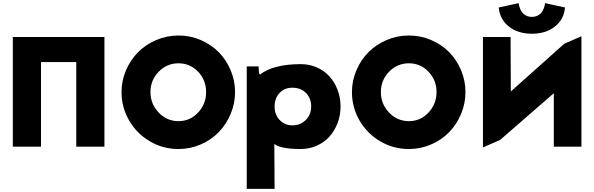

<svg xmlns="http://www.w3.org/2000/svg" viewBox="-20 -938 3798 1228"><path d="M62 0V-701.2H647.9V0H467.8V-541H242.2V0Z M757.3 -349.1Q757.3 -421.9 785.9 -488.5Q814.5 -555.2 862.8 -604Q911.1 -652.8 978.8 -681.9Q1046.4 -710.9 1121.6 -710.9Q1196.8 -710.9 1264.2 -681.9Q1331.5 -652.8 1379.4 -604Q1427.2 -555.2 1455.3 -488.5Q1483.4 -421.9 1483.4 -349.1Q1483.4 -276.4 1455.3 -209.5Q1427.2 -142.6 1379.4 -93Q1331.5 -43.5 1263.9 -14.2Q1196.3 15.1 1121.6 15.1Q1021.5 15.1 937.5 -34.7Q853.5 -84.5 805.4 -168.2Q757.3 -252 757.3 -349.1ZM1121.6 -163.1Q1195.3 -163.1 1246.8 -218Q1298.3 -272.9 1298.3 -349.1Q1298.3 -425.3 1247.1 -479.2Q1195.8 -533.2 1121.6 -533.2Q1047.4 -533.2 994.9 -479.2Q942.4 -425.3 942.4 -349.1Q942.4 -272.9 994.9 -218Q1047.4 -163.1 1121.6 -163.1Z M1558.1 270V-513.2H1634.3Q1634.3 -466.8 1642.1 -460.9Q1729 -527.8 1904.3 -527.8Q1959.5 -527.8 2007.1 -506.6Q2054.7 -485.4 2087.6 -448.7Q2120.6 -412.1 2139.4 -362.3Q2158.2 -312.5 2158.2 -256.8Q2158.2 -201.2 2139.2 -151.1Q2120.1 -101.1 2087.2 -64.5Q2054.2 -27.8 2006.3 -6.3Q1958.5 15.1 1903.3 15.1Q1776.9 15.1 1734.4 -17.1L1736.3 270ZM1850.1 -136.2Q1900.9 -136.2 1935.5 -170.4Q1970.2 -204.6 1970.2 -256.8Q1970.2 -309.6 1937 -343.3Q1903.8 -377 1850.1 -377Q1799.3 -377 1767.8 -343.3Q1736.3 -309.6 1736.3 -256.8Q1736.3 -204.1 1769 -170.2Q1801.8 -136.2 1850.1 -136.2Z M2231 -349.1Q2231 -421.9 2259.5 -488.5Q2288.1 -555.2 2336.4 -604Q2384.8 -652.8 2452.4 -681.9Q2520 -710.9 2595.2 -710.9Q2670.4 -710.9 2737.8 -681.9Q2805.2 -652.8 2853 -604Q2900.9 -555.2 2929 -488.5Q2957 -421.9 2957 -349.1Q2957 -276.4 2929 -209.5Q2900.9 -142.6 2853 -93Q2805.2 -43.5 2737.5 -14.2Q2669.9 15.1 2595.2 15.1Q2495.1 15.1 2411.1 -34.7Q2327.1 -84.5 2279.1 -168.2Q2231 -252 2231 -349.1ZM2595.2 -163.1Q2668.9 -163.1 2720.5 -218Q2772 -272.9 2772 -349.1Q2772 -425.3 2720.7 -479.2Q2669.4 -533.2 2595.2 -533.2Q2521 -533.2 2468.5 -479.2Q2416 -425.3 2416 -349.1Q2416 -272.9 2468.5 -218Q2521 -163.1 2595.2 -163.1Z M3169.9 -890.1 3296.9 -918 3298.8 -910.2Q3298.8 -907.7 3300.3 -900.9Q3301.8 -894 3306.9 -881.3Q3312 -868.7 3320.3 -857.7Q3328.6 -846.7 3344.7 -838.4Q3360.8 -830.1 3381.8 -830.1Q3402.8 -830.1 3418.9 -838.4Q3435.1 -846.7 3443.4 -857.9Q3451.7 -869.1 3456.8 -881.8Q3461.9 -894.5 3463.4 -901.4Q3464.8 -908.2 3464.8 -910.2L3465.8 -918L3593.8 -890.1L3592.8 -882.8Q3584.5 -811 3526.9 -766.6Q3469.2 -722.2 3381.8 -722.2Q3294.4 -722.2 3236.8 -766.6Q3179.2 -811 3170.9 -882.8ZM3068.8 4.9V-701.2H3245.6L3247.1 -353L3588.9 -658.2L3698.7 -706.1V0H3522V-341.8L3178.7 -43Z"/></svg>

Font: Hussar Preview
Style: Bold
Weight: 700
Foundry: Cannot Into Space Fonts, PlusOne Fonts
Version: Version 2.29RC2 "Millennial"